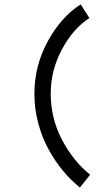

<svg xmlns="http://www.w3.org/2000/svg" viewBox="-20 -773 490 861"><path d="M207.5 -352.5Q207.5 -242.2 258.3 -145.8Q309.1 -49.3 384.3 10.3L338.4 67.9Q297.4 35.2 261.7 -8.1Q226.1 -51.3 197 -104.5Q168 -157.7 151.1 -221.9Q134.3 -286.1 134.3 -352.5Q134.3 -479 194.8 -588.9Q255.4 -698.7 341.8 -753.4L380.9 -691.9Q309.6 -647 258.5 -553Q207.5 -459 207.5 -352.5Z"/></svg>

Font: Anka/Coder Narrow
Style: Regular
Weight: 400
Width: 3
Monospace: yes
Version: Version 001.100